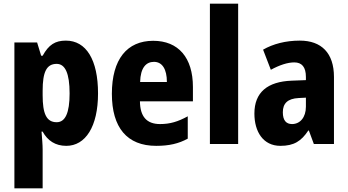

<svg xmlns="http://www.w3.org/2000/svg" viewBox="-20 -780 1885 1040"><path d="M337 -560C279 -560 244 -538 211 -478H203L181 -550H58V240H211V30C211 4 208 -28 205 -67H211C238 -18 280 10 339 10C443 10 511 -94 511 -274C511 -456 447 -560 337 -560ZM287 -434C333 -434 357 -383 357 -274C357 -169 334 -118 287 -118C231 -118 211 -165 211 -264V-289C211 -390 232 -434 287 -434Z M810 -559C668 -559 586 -459 586 -272C586 -89 668 10 826 10C896 10 948 -2 997 -29V-150C944 -121 901 -108 847 -108C774 -108 739 -149 738 -231H1025V-309C1025 -468 946 -559 810 -559ZM814 -445C859 -445 884 -405 884 -336H739C741 -413 771 -445 814 -445Z M1270 0V-760H1117V0Z M1604 -560C1527 -560 1459 -542 1405 -511L1447 -402C1495 -428 1538 -442 1574 -442C1615 -442 1637 -417 1637 -363V-346L1560 -343C1429 -338 1358 -280 1358 -165C1358 -67 1405 10 1499 10C1573 10 1612 -16 1650 -73H1653L1680 0H1789V-363C1789 -493 1721 -560 1604 -560ZM1598 -249 1637 -251V-202C1637 -144 1605 -108 1562 -108C1530 -108 1512 -128 1512 -172C1512 -220 1538 -246 1598 -249Z"/></svg>

Font: Noto Sans Thai Looped Condensed ExtraBold
Style: Regular
Weight: 800
Width: 3
Designer: Sasikarn Vongin, Ben Mitchell
Foundry: The Fontpad Ltd
Version: Version 1.001